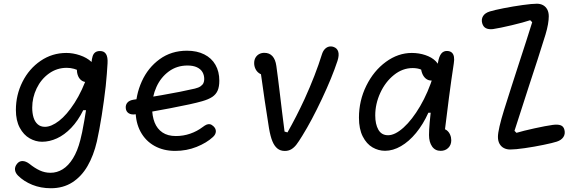

<svg xmlns="http://www.w3.org/2000/svg" viewBox="-20 -798 3140 1031"><path d="M77 145.2Q62.5 130.8 60.6 114.1Q58.7 97.3 71.7 81.2Q83.8 66.2 101.4 66.8Q119 67.3 137.7 81.5Q166.2 104.5 193.5 117.2Q220.8 129.8 251.2 129.8Q286.2 129.8 316.8 110.8Q347.5 91.8 371.8 52.5Q396.2 13.2 411.2 -45.7Q420.2 -77.7 432.8 -151Q447.3 -232 458.1 -319.5Q468.8 -407 471 -459.7Q473 -483 477.6 -496.7Q482.2 -510.3 491.8 -517.2Q501.3 -524 517.2 -524Q539.3 -524 549.4 -507.7Q559.5 -491.3 557.5 -458Q554.8 -406 547.7 -335.5Q538.8 -257.3 526.3 -178.2Q513.8 -99.2 500.3 -38.8Q482.7 37.2 450.2 93.3Q417.8 149.5 368.5 181.2Q319.2 212.8 253.2 212.8Q199 212.8 153.5 194.4Q108 176 77 145.2ZM65.3 -207.5Q65.3 -288.2 100.7 -358.6Q136 -429 198.1 -471.3Q260.2 -513.7 336.3 -513.7Q372.2 -513.7 409.1 -501.2Q446 -488.8 470.3 -466.4Q494.7 -444 494.7 -416Q494.7 -390.7 481.8 -373.9Q469 -357.2 446.3 -357.2Q428.5 -357.2 415.5 -367.7Q402.5 -378.2 396.7 -397.2Q390.8 -416.2 394.2 -440.3H436.8V-391.3Q426.8 -404 411.7 -413.6Q396.5 -423.2 377.5 -428.5Q358.5 -433.8 338.3 -433.8Q285.5 -433.8 243 -403.3Q200.5 -372.8 176.8 -323.4Q153 -274 153 -220Q153 -190.8 159.9 -167.7Q166.8 -144.5 182.2 -130.8Q197.5 -117 221.3 -117Q255.5 -117 297.2 -149.1Q338.8 -181.2 380.5 -245.8Q422.2 -310.5 453.8 -403H498L463.3 -206.2H427Q398.8 -149.2 362.2 -111.2Q325.7 -73.3 285.8 -55.1Q246 -36.8 205.8 -36.8Q171.3 -36.8 139.1 -55.2Q106.8 -73.5 86.1 -112.1Q65.3 -150.7 65.3 -207.5Z M708.2 -204.8Q708.2 -287.5 741.5 -361.2Q774.8 -434.8 837.4 -480.2Q900 -525.7 984 -525.7Q1037.7 -525.7 1076.9 -505.9Q1116.2 -486.2 1136.9 -449.9Q1157.7 -413.7 1157.7 -365Q1157.7 -332.3 1148.7 -311.7Q1139.7 -291 1119.8 -277.6Q1099.8 -264.2 1064.8 -254.3Q1015.3 -239.8 893.3 -216.6Q771.3 -193.3 708.2 -184.3Q684.7 -180.8 670.7 -190.1Q656.7 -199.3 655.3 -217.7Q653.8 -235.3 664.4 -247.3Q675 -259.3 697.3 -262.7Q734.3 -268.2 769.8 -273.9Q805.2 -279.7 847.2 -286.8Q904.2 -296.7 946.1 -305.1Q988 -313.5 1026.5 -322.3Q1046.2 -327 1057.2 -334.8Q1068.3 -342.7 1072.5 -352.1Q1076.7 -361.5 1076.7 -373.3Q1076.7 -394.5 1067.2 -410.8Q1057.8 -427 1037.7 -436.6Q1017.5 -446.2 986.7 -446.2Q929.7 -446.2 886.4 -414.3Q843.2 -382.5 819.9 -330.8Q796.7 -279 796.7 -221.5Q796.7 -174.7 810.3 -140.2Q824 -105.8 852.4 -86.7Q880.8 -67.5 924.3 -67.5Q964.7 -67.5 1001.3 -80.2Q1038 -92.8 1068.3 -115.8Q1080.2 -124.8 1088.8 -128.6Q1097.5 -132.3 1106.6 -131Q1115.7 -129.7 1125.5 -120.7Q1139.8 -107.7 1139.1 -91.8Q1138.3 -75.8 1123.5 -62.3Q1089.5 -30.8 1035.6 -9.2Q981.7 12.3 920.7 12.3Q857.7 12.3 809.6 -14.5Q761.5 -41.3 734.8 -90.6Q708.2 -139.8 708.2 -204.8Z M1424.5 -109.2Q1413.8 -174 1401.3 -259.3Q1386.5 -361.7 1377.7 -425.3L1402.2 -395Q1384.5 -395.5 1371.4 -404.8Q1358.3 -414 1351.6 -428.5Q1344.8 -443 1344.8 -459Q1344.8 -476.2 1352.2 -488.8Q1359.7 -501.3 1372 -507.8Q1384.3 -514.3 1399.2 -514.3Q1426.7 -514.3 1442.9 -496.5Q1459.2 -478.7 1464 -443.5Q1468.2 -414.2 1472.4 -380.2Q1476.7 -346.3 1481.2 -309.2Q1487.8 -254.2 1494.8 -195.9Q1501.8 -137.7 1508 -91.5L1523.8 -87Q1547 -128 1570.2 -173.1Q1593.3 -218.2 1615.5 -266.2Q1674.5 -396.2 1708.5 -505.8Q1714 -523.5 1723.8 -534Q1733.7 -544.5 1746 -547.5Q1758.3 -550.5 1771.2 -546Q1790.7 -539.3 1796.3 -520.5Q1802 -501.7 1792.3 -471.3Q1763.3 -383 1708.2 -266Q1653 -149 1604.2 -70.5L1602.5 -67.7Q1584 -37.5 1571.7 -21.5Q1559.3 -5.5 1544.3 3.5Q1529.3 12.5 1509.2 12.5Q1485.5 12.5 1469.4 -0.7Q1453.3 -13.8 1442.8 -39.3Q1432.2 -64.8 1424.5 -109.2Z M1907.5 -166Q1907.5 -257.7 1947.1 -337.8Q1986.7 -418 2052.2 -465.8Q2117.8 -513.7 2191.3 -513.7Q2229.5 -513.7 2263.9 -502.2Q2298.3 -490.7 2319.4 -469.8Q2340.5 -449 2340.5 -422.5Q2340.5 -399.8 2329.8 -382.7Q2319 -365.5 2296.2 -365.5Q2279.2 -365.5 2266.2 -376.2Q2253.3 -387 2246.6 -405.2Q2239.8 -423.5 2239.8 -445.3H2287.8V-398Q2284 -400.8 2280 -403.2Q2259.2 -417.2 2240.2 -424.8Q2221.3 -432.5 2195.7 -432.5Q2141.7 -432.5 2095.4 -395.4Q2049.2 -358.3 2022.1 -299.3Q1995 -240.3 1995 -178.2Q1995 -130.8 2011.9 -101.3Q2028.8 -71.8 2063.8 -71.8Q2101.3 -71.8 2147.2 -113.2Q2193 -154.5 2236 -227.8Q2279 -301.2 2307.3 -392.3H2343.7L2311.2 -192.8H2280.3Q2252.3 -130.5 2214.2 -84.2Q2176.2 -38 2133.2 -13.2Q2090.3 11.7 2047.5 11.7Q2012 11.7 1980.2 -6.7Q1948.3 -25.2 1927.9 -65.2Q1907.5 -105.2 1907.5 -166ZM2283.7 -73Q2283.7 -126.2 2298.3 -238.1Q2313 -350 2330.5 -453.8Q2331.5 -458 2332.2 -463.7Q2337.5 -495.2 2349.8 -510.5Q2362.2 -525.8 2383.7 -524.2Q2398.2 -523 2406.7 -515.1Q2415.2 -507.2 2417.7 -492.6Q2420.2 -478 2416.7 -456.8Q2403.2 -368.7 2390.8 -273.4Q2378.3 -178.2 2366 -75.5L2352.5 -107Q2367.7 -107 2379.2 -98.2Q2390.7 -89.3 2396.9 -75Q2403.2 -60.7 2403.2 -44.7Q2403.2 -19.7 2387.1 -3.8Q2371 12 2346.3 12Q2316.5 12 2300.1 -11.6Q2283.7 -35.2 2283.7 -73Z M2653.8 -63.2Q2653.8 -82.5 2662.4 -119.8Q2671 -157 2686.5 -206.8Q2710.5 -283.5 2726.8 -333.8Q2743.2 -384.2 2768.2 -462Q2791.8 -534.5 2805.2 -575.8Q2818.5 -617 2837.8 -678.7L2827 -689.5Q2792.3 -677.8 2728 -662.5Q2663.7 -647.2 2627.2 -641.8Q2604.2 -639.2 2589.5 -646.5Q2574.8 -653.8 2569.3 -673.3Q2563.5 -694.5 2573.9 -711.5Q2584.3 -728.5 2610.3 -736.5Q2633.5 -743.8 2684.2 -753.8Q2735 -763.8 2786 -770.9Q2837 -778 2863 -778Q2881.7 -778 2896.1 -770.2Q2910.5 -762.3 2918.7 -747.1Q2926.8 -731.8 2926.8 -710.5Q2926.8 -692.7 2922.6 -667.7Q2918.3 -642.7 2909 -611.7Q2883.5 -529.5 2866.3 -476.7Q2849.2 -423.8 2819.5 -333.5Q2795.8 -259.5 2775.3 -196.4Q2754.8 -133.3 2742.7 -95.5L2753.3 -84.7Q2788.3 -95.3 2849.8 -108.8Q2911.3 -122.3 2948 -127.3Q2974.8 -131 2990.7 -125.2Q3006.5 -119.5 3011 -100.3Q3016.2 -78.5 3005.2 -62Q2994.3 -45.5 2970 -37.5Q2948 -30.3 2898.3 -20.1Q2848.7 -9.8 2797.9 -2.5Q2747.2 4.8 2719.5 4.8Q2700.7 4.8 2685.8 -2.9Q2670.8 -10.7 2662.3 -26Q2653.8 -41.3 2653.8 -63.2Z"/></svg>

Font: Monaspace Radon Var
Style: Regular
Weight: 400
Designer: Riley Cran and the Lettermatic Team
Version: Version 1.000 (Monaspace Radon Var)